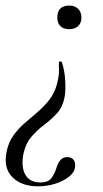

<svg xmlns="http://www.w3.org/2000/svg" viewBox="-37 -380 361 675"><path d="M206.6 -360.4Q226.2 -360.4 237.7 -349Q249.2 -337.6 249.2 -317.8Q249.2 -299.2 237.7 -288.3Q226.2 -277.4 206.6 -277.4Q186.2 -277.4 175.3 -288.3Q164.4 -299.2 164.4 -317.8Q164.4 -360.4 206.6 -360.4ZM181 -160Q190.2 -132 192.2 -97Q194.2 -62 190.4 -41Q184.4 -5 164.2 17.3Q144 39.6 118.9 58.3Q93.8 77 72.8 101.6Q51.8 126.2 44.2 167Q39.8 195 45 216.3Q50.2 237.6 65.1 249.5Q80 261.4 104 261.4Q133 261.4 143.9 246Q154.8 230.6 159.8 215Q162.4 206.4 166.8 196.3Q171.2 186.2 179 179.3Q186.8 172.4 199.4 172.4Q216.2 172.4 222.7 183.4Q229.2 194.4 226.6 208Q224.2 227 204.7 242Q185.2 257 156.9 266Q128.6 275 96.8 275Q39 275 7 243.5Q-25 212 -14.2 155Q-7.4 120.6 9.8 96.7Q27 72.8 47.6 54.7Q68.2 36.6 85.8 22Q127.2 -13 144.3 -40.4Q161.4 -67.8 167.2 -101.8Q170 -113.8 170.3 -128.3Q170.6 -142.8 170 -158.8Q169.8 -163.8 175.3 -163.9Q180.8 -164 181 -160Z"/></svg>

Font: Cormorant Light
Style: Italic
Weight: 300
Italic angle: -10°
Designer: Christian Thalmann (Catharsis Fonts)
Foundry: Catharsis Fonts
Version: Version 4.000